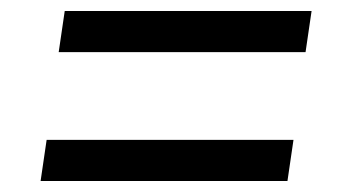

<svg xmlns="http://www.w3.org/2000/svg" viewBox="-20 -426 647 350"><path d="M87 -331 98 -406H548L537 -331ZM65 -171H515L504 -96H54Z"/></svg>

Font: Kosmopol Plus Jakarta Sans Italic It
Style: Regular
Weight: 400
Italic angle: -8.04999°
Designer: Gumpita Rahayu
Foundry: Tokotype
Version: Version 2.006